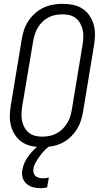

<svg xmlns="http://www.w3.org/2000/svg" viewBox="-20 -763 540 1006"><path d="M201 8Q173 8 146 2.5Q119 -3 97 -17.5Q75 -32 60 -54Q45 -76 38 -102Q31 -128 31.5 -156Q32 -184 37 -213L94 -558Q98 -582 106 -606.5Q114 -631 129 -653.5Q144 -676 164.5 -694Q185 -712 208.5 -723Q232 -734 257.5 -738.5Q283 -743 308 -743Q336 -743 363 -737.5Q390 -732 412 -717.5Q434 -703 449 -681Q464 -659 471 -633Q478 -607 477.5 -579Q477 -551 472 -522L415 -177Q411 -153 403 -128.5Q395 -104 380 -81.5Q365 -59 345 -41Q325 -23 301 -12Q277 -1 251.5 3.5Q226 8 201 8ZM201 -47Q219 -47 238 -50.5Q257 -54 274.5 -63Q292 -72 306 -85.5Q320 -99 330.5 -115.5Q341 -132 347 -150Q353 -168 356 -186L413 -531Q416 -551 416.5 -570Q417 -589 413 -607Q409 -625 400 -641Q391 -657 377 -668Q363 -679 345 -683.5Q327 -688 308 -688Q290 -688 271 -684.5Q252 -681 234.5 -672Q217 -663 203 -649.5Q189 -636 179 -619.5Q169 -603 163 -585Q157 -567 154 -549L96 -204Q93 -184 92.5 -165Q92 -146 96 -128Q100 -110 109 -94Q118 -78 132 -67Q146 -56 164 -51.5Q182 -47 201 -47ZM191 223Q170 223 151 217.5Q132 212 118 199Q104 186 98.5 167Q93 148 97 128Q100 108 109 88.5Q118 69 131 52Q144 35 159.5 19.5Q175 4 193 -8H243L242 0Q226 12 212.5 26Q199 40 188 55.5Q177 71 167 88Q157 105 155 122Q153 133 156 143Q159 153 166.5 159.5Q174 166 184 168.5Q194 171 205 171Q213 171 220.5 170Q228 169 236 167L227 219Q218 221 209 222Q200 223 191 223Z"/></svg>

Font: Iosevka Light
Style: Italic
Weight: 300
Italic angle: -9°
Monospace: yes
Designer: Belleve Invis
Foundry: Belleve Invis
Version: Version 32.5.0; ttfautohint (v1.8.4)